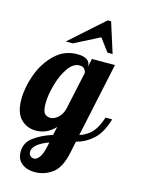

<svg xmlns="http://www.w3.org/2000/svg" viewBox="-157 -830 851 1160"><g transform="rotate(15 268.0 -250.0)"><path d="M368 -750H389L449 -561H417L357 -641L200 -561H156ZM65 153Q65 96 111 61.5Q157 27 228 4L240 -49Q189 6 120 6Q63 6 25 -33Q-13 -72 -13 -155Q-13 -229 16.5 -310.5Q46 -392 104.5 -448.5Q163 -505 244 -505Q285 -505 305 -491Q325 -477 325 -454V-448L336 -500H480L381 -36Q429 -52 458 -84Q487 -116 507 -179H549Q522 -90 476 -48.5Q430 -7 372 8L357 80Q337 177 288 213.5Q239 250 177 250Q129 250 97 225Q65 200 65 153ZM265 -169 316 -406Q316 -418 306 -430.5Q296 -443 275 -443Q235 -443 203 -396.5Q171 -350 153 -284.5Q135 -219 135 -169Q135 -119 149.5 -105Q164 -91 185 -91Q208 -91 232 -112Q256 -133 265 -169ZM212 83 218 54Q120 90 120 139Q120 152 129 162Q138 172 154 172Q171 172 187 149Q203 126 212 83Z"/></g></svg>

Font: Lobster
Style: Regular
Weight: 400
Designer: Impallari Type
Foundry: Impallari Type
Version: Version 2.100